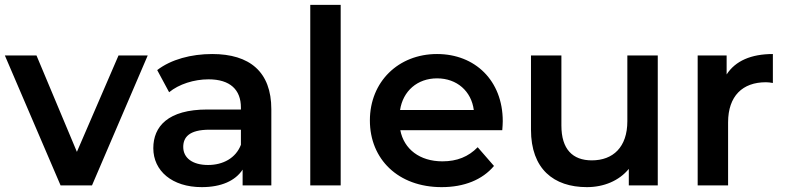

<svg xmlns="http://www.w3.org/2000/svg" viewBox="-25 -762 3225 789"><path d="M462 -534 291 -138 125 -534H-5L224 0H353L582 -534Z M847 -540C761 -540 678 -518 621 -474L670 -383C710 -416 772 -436 832 -436C921 -436 965 -393 965 -320V-312H827C665 -312 605 -242 605 -153C605 -60 682 7 804 7C884 7 942 -19 972 -65V0H1090V-313C1090 -467 1001 -540 847 -540ZM830 -84C766 -84 728 -113 728 -158C728 -197 751 -229 836 -229H965V-167C944 -112 891 -84 830 -84Z M1250 0H1375V-742H1250Z M2041 -264C2041 -431 1927 -540 1771 -540C1612 -540 1495 -426 1495 -267C1495 -108 1611 7 1790 7C1882 7 1957 -23 2005 -80L1938 -157C1900 -118 1853 -99 1793 -99C1700 -99 1635 -149 1620 -227H2039C2040 -239 2041 -254 2041 -264ZM1771 -440C1853 -440 1912 -387 1922 -310H1619C1631 -388 1690 -440 1771 -440Z M2553 -534V-264C2553 -157 2494 -103 2407 -103C2328 -103 2282 -149 2282 -246V-534H2157V-229C2157 -68 2250 7 2387 7C2456 7 2519 -19 2559 -68V0H2678V-534Z M2961 -456V-534H2842V0H2967V-259C2967 -368 3027 -424 3122 -424C3131 -424 3140 -423 3151 -421V-540C3062 -540 2997 -512 2961 -456Z"/></svg>

Font: Montserrat Lite SemiBold
Style: Regular
Weight: 600
Designer: Julieta Ulanovsky
Foundry: Julieta Ulanovsky
Version: Version 7.200;PS 007.200;hotconv 1.0.88;makeotf.lib2.5.64775